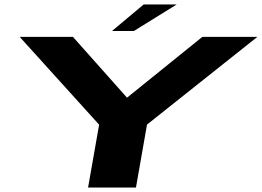

<svg xmlns="http://www.w3.org/2000/svg" viewBox="-20 -840 1173 860"><path d="M374.5 0 424 -281.5 68 -675H306.5L549 -402.5L886.5 -675H1133L638.5 -282L589 0ZM481.5 -701 623.5 -820H771.5L579.5 -701Z"/></svg>

Font: Anybody UltraExpanded Regular
Style: Bold Italic
Weight: 700
Width: 9
Italic angle: -10°
Designer: Tyler Finck
Foundry: Etcetera Type Company
Version: Version 1.010; ttfautohint (v1.8.3) -l 8 -r 50 -G 200 -x 14 